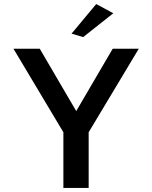

<svg xmlns="http://www.w3.org/2000/svg" viewBox="-20 -932 748 942"><path d="M331 -767 388 -750 536 -867 452 -912ZM661 -693H533L354 -387L175 -693H46L291 -283V-10H415V-283Z"/></svg>

Font: Bluebird
Style: Li
Weight: 300
Designer: Jasper
Foundry: Cannot Into Space Fonts
Version: Version 0.98